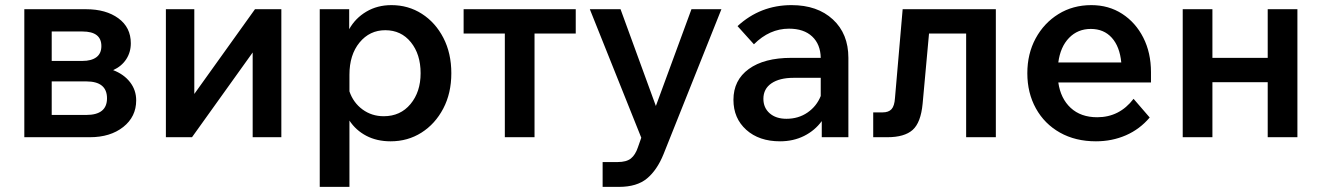

<svg xmlns="http://www.w3.org/2000/svg" viewBox="-20 -536 5163 750"><path d="M75 0V-500H316Q394 -500 442.5 -464.5Q491 -429 491 -367Q491 -332 473 -304.5Q455 -277 422 -262Q464 -246 488 -215Q512 -184 512 -144Q512 -80 461.5 -40Q411 0 331 0ZM302 -413H182V-298H302Q337 -298 356.5 -312.5Q376 -327 376 -356Q376 -413 302 -413ZM317 -218H182V-87H317Q398 -87 398 -152Q398 -218 317 -218Z M628 0V-500H739V-169L976 -500H1079V0H967V-331L730 0Z M1345 194H1229V-500H1344V-422Q1368 -465 1411 -490.5Q1454 -516 1509 -516Q1575 -516 1628 -482Q1681 -448 1712 -388Q1743 -328 1743 -250Q1743 -172 1711.5 -112Q1680 -52 1626.5 -18Q1573 16 1506 16Q1452 16 1411 -5.5Q1370 -27 1345 -65ZM1345 -244V-179Q1360 -135 1396 -108.5Q1432 -82 1479 -82Q1544 -82 1583.5 -129.5Q1623 -177 1623 -250Q1623 -324 1585 -371Q1547 -418 1485 -418Q1424 -418 1384.5 -370Q1345 -322 1345 -244Z M1952 0V-405H1791V-500H2229V-405H2068V0Z M2681 -500H2798L2572 66Q2547 128 2507.5 161Q2468 194 2398 194H2334V97H2393Q2427 97 2444.5 83Q2462 69 2472 39L2485 2L2284 -500H2404L2542 -122Z M3027 16Q2945 16 2895 -29Q2845 -74 2845 -146Q2845 -223 2905 -266.5Q2965 -310 3071 -310H3186Q3185 -363 3152.5 -393.5Q3120 -424 3062 -424Q2986 -424 2925 -363L2861 -434Q2950 -516 3072 -516Q3173 -516 3233.5 -460Q3294 -404 3294 -310V0H3190V-63Q3163 -26 3121 -5Q3079 16 3027 16ZM3052 -72Q3099 -72 3134.5 -96.5Q3170 -121 3186 -161V-232H3080Q3025 -232 2993.5 -210.5Q2962 -189 2962 -150Q2962 -115 2986.5 -93.5Q3011 -72 3052 -72Z M3391 0V-97H3428Q3451 -97 3462.5 -109.5Q3474 -122 3476 -153L3506 -500H3870V0H3754V-405H3609L3584 -131Q3577 -57 3545 -28.5Q3513 0 3446 0Z M4408 -150 4471 -77Q4432 -31 4378 -7.5Q4324 16 4261 16Q4181 16 4120.5 -18Q4060 -52 4026.5 -112.5Q3993 -173 3993 -250Q3993 -326 4025.5 -386Q4058 -446 4114.5 -481Q4171 -516 4243 -516Q4311 -516 4363.5 -482Q4416 -448 4446 -389Q4476 -330 4476 -254V-214H4114Q4123 -151 4162.5 -114.5Q4202 -78 4266 -78Q4353 -78 4408 -150ZM4241 -423Q4190 -423 4156 -388Q4122 -353 4114 -292H4360Q4354 -354 4323 -388.5Q4292 -423 4241 -423Z M4600 0V-500H4716V-310H4932V-500H5048V0H4932V-215H4716V0Z"/></svg>

Font: Wix Madefor Text SemiBold
Style: Regular
Weight: 600
Designer: Dalton Maag Ltd
Foundry: Dalton Maag Ltd
Version: Version 3.100